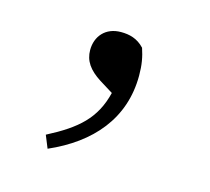

<svg xmlns="http://www.w3.org/2000/svg" viewBox="-54 -159 433 395"><g transform="rotate(15 162.5 38.5)"><path d="M76 174C163 136 219 72 219 -20C219 -43 216 -59 210 -77C195 -93 178 -97 160 -97C127 -97 108 -74 108 -45C108 -22 120 -5 145 11L174 29C160 86 127 115 65 147Z"/></g></svg>

Font: Noto Serif CJK TC Light
Style: Regular
Weight: 300
Designer: Ryoko NISHIZUKA 西塚涼子 (kana & ideographs); Frank Grießhammer (Latin, Greek & Cyrillic); Wenlong ZHANG 张文龙 (bopomofo); San
Foundry: Adobe
Version: Version 2.001;hotconv 1.1.0;makeotfexe 2.6.0